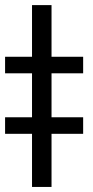

<svg xmlns="http://www.w3.org/2000/svg" viewBox="-68 -739 369 759"><path d="M135.7 -718.8V0H58.6V-718.8ZM-47.9 -449.2V-514.6H260.7V-449.2ZM-47.9 -210V-275.4H260.7V-210Z"/></svg>

Font: Inter Display V
Style: Regular
Weight: 400
Designer: Rasmus Andersson
Foundry: rsms
Version: Version 3.015;git-src